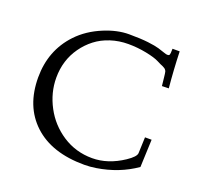

<svg xmlns="http://www.w3.org/2000/svg" viewBox="-122 -806 980 953"><g transform="rotate(20 368.5 -329.5)"><path d="M631.8 -668.9 632.1 -675H669.9Q672.9 -577.6 681.9 -483.9L646 -482.9Q641.4 -521.7 641 -528.8Q640.6 -535.9 639.2 -544.1Q637.7 -552.2 637.3 -554.9Q637 -557.6 634.2 -562.4Q631.3 -567.1 629.8 -568.2Q628.2 -569.3 623 -572.8Q617.9 -576.2 614 -577.6Q605.7 -580.3 583.5 -591.8Q561.3 -603.3 514.3 -612.7Q467.3 -622.1 418.5 -622.1Q369.6 -622.1 325.4 -607.7Q281.2 -593.3 247.6 -567.3Q213.9 -541.3 189.2 -506.3Q138.9 -435.5 138.9 -343Q138.9 -264.2 178 -190.9Q216.1 -119.4 284.7 -74.2Q355.2 -28.1 441.9 -28.1Q525.4 -28.1 606 -81.8Q650.4 -111.3 650.9 -131.1L654.1 -215.1H689L683.1 -69.1Q594.5 -7.1 478 11.2Q447 16.1 417 16.1Q244.4 16.1 148.7 -73.2Q54 -161.6 54 -314Q54 -456.5 146 -554.2Q197.3 -608.6 274.4 -640.4Q343.5 -668.9 404.9 -668.9Q466.3 -668.9 506.5 -664.1Q546.6 -659.2 565.4 -653.4Q584.2 -647.7 598.1 -642.8Q612.1 -637.9 616.9 -637.9Q621.8 -637.9 624.8 -638.8Q627.7 -639.6 629.4 -643.6Q631.8 -649.2 631.8 -668.9Z"/></g></svg>

Font: Linden Hill
Style: Regular
Weight: 400
Version: Version 1.202